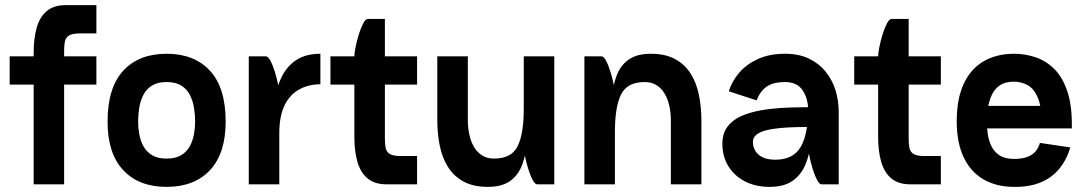

<svg xmlns="http://www.w3.org/2000/svg" viewBox="-20 -720 4244 750"><path d="M17.8 -500H356.5V-389.5H17.8ZM111.5 -499.5V-513.5Q111.5 -572 123.9 -613.8Q136.2 -655.5 163.9 -677.8Q191.5 -700 236.5 -700H356.5V-589.5H292.8Q262 -589.5 249.2 -581.1Q236.5 -572.8 233.5 -557.6Q230.5 -542.5 230.5 -521.2V-499.5ZM111.5 -479.5H230.5V0H111.5Z M400.2 -245Q400.2 -377 461.2 -443.5Q522.2 -510 630.8 -510Q739.2 -510 800.4 -443.5Q861.5 -377 861.5 -245Q861.5 -121 800.4 -55.5Q739.2 10 630.8 10Q522.2 10 461.2 -55.5Q400.2 -121 400.2 -245ZM630.8 -100.5Q665.8 -100.5 687.8 -113.9Q709.8 -127.2 721.5 -148.9Q733.2 -170.5 737.8 -196Q742.2 -221.5 742.2 -245Q742.2 -272.5 737.8 -299.6Q733.2 -326.8 721.5 -349.6Q709.8 -372.5 687.8 -386Q665.8 -399.5 630.8 -399.5Q596 -399.5 574 -386Q552 -372.5 540.2 -349.6Q528.5 -326.8 524 -299.6Q519.5 -272.5 519.5 -245Q519.5 -221.5 524 -196Q528.5 -170.5 540.2 -148.9Q552 -127.2 574 -113.9Q596 -100.5 630.8 -100.5Z M1231.5 -390.8Q1186 -390.8 1149.8 -371.2Q1113.5 -351.8 1092.6 -310.6Q1071.8 -269.5 1071 -203.8Q1071 -203.8 1063.5 -203.8Q1056 -203.8 1048.5 -203.8Q1041 -203.8 1041 -203.8Q1041.5 -269.5 1051.1 -325.6Q1060.8 -381.8 1082.1 -423.1Q1103.5 -464.5 1140.1 -487.2Q1176.8 -510 1231.5 -510Q1231.5 -510 1231.5 -498Q1231.5 -486 1231.5 -468.4Q1231.5 -450.8 1231.5 -432.8Q1231.5 -414.8 1231.5 -402.8Q1231.5 -390.8 1231.5 -390.8ZM951.8 0V-500H1018.5Q1027.2 -500 1036.5 -482.5Q1045.8 -465 1053.6 -439.6Q1061.5 -414.2 1066.2 -390.2Q1071 -366.2 1071 -354.2V0Z M1270.8 -500H1609.2V-389.5H1270.8ZM1364.2 -200H1483.5V-178.8Q1483.5 -157.8 1486.4 -142.5Q1489.2 -127.2 1502.1 -118.9Q1515 -110.5 1545.8 -110.5H1609.2V0H1489.2Q1444.2 0 1416.6 -22.4Q1389 -44.8 1376.6 -86.4Q1364.2 -128 1364.2 -186.5ZM1483.5 -200H1364.2V-500.2Q1364.2 -512.2 1369 -536.2Q1373.8 -560.2 1381.6 -585.6Q1389.5 -611 1398.6 -628.5Q1407.8 -646 1416.8 -646H1483.5Z M1807.5 -500V-249.8H1688.2V-500ZM1807.5 -250.2Q1807.5 -220 1813.8 -192.5Q1820 -165 1832.4 -144.6Q1844.8 -124.2 1864 -112.4Q1883.2 -100.5 1909.5 -100.5Q1978.2 -100.5 2002.1 -149.1Q2026 -197.8 2026 -296.2Q2026 -296.2 2035.4 -296.2Q2044.8 -296.2 2044.8 -296.2Q2044.8 -230.5 2040 -174.4Q2035.2 -118.2 2019.9 -76.9Q2004.5 -35.5 1972.4 -12.8Q1940.2 10 1885.5 10Q1828.8 10 1790.5 -11Q1752.2 -32 1729.8 -68.1Q1707.2 -104.2 1697.8 -151Q1688.2 -197.8 1688.2 -250.2ZM2145.2 -500V0H2078.5Q2069.8 0 2060.5 -17.5Q2051.2 -35 2043.4 -60.4Q2035.5 -85.8 2030.8 -109.8Q2026 -133.8 2026 -145.8V-500Z M2600.5 0V-249.8H2719.8V0ZM2600.5 -249.8Q2600.5 -280.8 2594.2 -307.9Q2588 -335 2575.6 -355.4Q2563.2 -375.8 2544 -387.6Q2524.8 -399.5 2498.5 -399.5Q2430 -399.5 2406 -351Q2382 -302.5 2382 -203.8Q2382 -203.8 2372.6 -203.8Q2363.2 -203.8 2363.2 -203.8Q2363.2 -269.5 2368 -325.6Q2372.8 -381.8 2388.1 -423.1Q2403.5 -464.5 2435.6 -487.2Q2467.8 -510 2522.5 -510Q2579.2 -510 2617.5 -489Q2655.8 -468 2678.2 -431.9Q2700.8 -395.8 2710.2 -349Q2719.8 -302.2 2719.8 -249.8ZM2262.8 0V-500H2329.5Q2338.2 -500 2347.5 -482.5Q2356.8 -465 2364.6 -439.6Q2372.5 -414.2 2377.2 -390.2Q2382 -366.2 2382 -354.2V0Z M2935.5 -328 2826.8 -363.5Q2839.2 -402.8 2867.6 -436Q2896 -469.2 2941 -489.6Q2986 -510 3046.2 -510Q3100.5 -510 3139.9 -491.1Q3179.2 -472.2 3205.2 -440Q3231.2 -407.8 3243.8 -367.2Q3256.2 -326.8 3256.2 -283.2L3137 -287.5Q3137 -334.5 3115.4 -367Q3093.8 -399.5 3046.2 -399.5Q3000.8 -399.5 2975.1 -381.8Q2949.5 -364 2935.5 -328ZM3189.5 0Q3180.5 0 3171.4 -17.5Q3162.2 -35 3154.4 -60.4Q3146.5 -85.8 3141.8 -109.8Q3137 -133.8 3137 -145.8V-308.8L3256.2 -283.2V0ZM3172.8 -224.5Q3133.2 -224.5 3096.2 -223.6Q3059.2 -222.8 3027.5 -219.9Q2995.8 -217 2971.8 -210.8Q2947.8 -204.5 2934.4 -193.5Q2921 -182.5 2921 -165Q2921 -148.2 2929.8 -132.1Q2938.5 -116 2957.8 -106.1Q2977 -96.2 3009.2 -96.2Q3078.8 -96.2 3107.9 -146.4Q3137 -196.5 3137 -295.2H3155.8Q3155.8 -229.8 3149.5 -173.8Q3143.2 -117.8 3125.9 -76.6Q3108.5 -35.5 3074.9 -12.8Q3041.2 10 2986.5 10Q2931.5 10 2889.9 -11.5Q2848.2 -33 2825 -71Q2801.8 -109 2801.8 -158.5Q2801.8 -201.8 2825 -229.2Q2848.2 -256.8 2887.2 -271.5Q2926.2 -286.2 2974.6 -292.6Q3023 -299 3073.4 -300.2Q3123.8 -301.5 3169.2 -301.5Z M3316.8 -500H3655.2V-389.5H3316.8ZM3410.2 -200H3529.5V-178.8Q3529.5 -157.8 3532.4 -142.5Q3535.2 -127.2 3548.1 -118.9Q3561 -110.5 3591.8 -110.5H3655.2V0H3535.2Q3490.2 0 3462.6 -22.4Q3435 -44.8 3422.6 -86.4Q3410.2 -128 3410.2 -186.5ZM3529.5 -200H3410.2V-500.2Q3410.2 -512.2 3415 -536.2Q3419.8 -560.2 3427.6 -585.6Q3435.5 -611 3444.6 -628.5Q3453.8 -646 3462.8 -646H3529.5Z M4042.2 -161.8 4160.8 -144.2Q4146.2 -94.5 4116.6 -59.4Q4087 -24.2 4042.9 -6.6Q3998.8 11 3940.8 10Q3873 10 3822.4 -19Q3771.8 -48 3744.5 -105.2Q3717.2 -162.5 3717.2 -246Q3717.2 -333.8 3744.5 -392.5Q3771.8 -451.2 3822.4 -480.6Q3873 -510 3940.8 -510Q3983.5 -510 4024.6 -496.5Q4065.8 -483 4098.6 -450.2Q4131.5 -417.5 4150 -361Q4168.5 -304.5 4166.8 -218.5H4048Q4051.2 -292.2 4036.6 -331.6Q4022 -371 3996.5 -386Q3971 -401 3940.8 -401Q3906.2 -401 3885.4 -386.5Q3864.5 -372 3853.8 -348.2Q3843 -324.5 3838.9 -297.6Q3834.8 -270.8 3834.8 -246Q3834.8 -224.5 3838.1 -198.9Q3841.5 -173.2 3851.9 -150.8Q3862.2 -128.2 3883.5 -113.8Q3904.8 -99.2 3940.8 -99.2Q3972.2 -99.2 3993 -107Q4013.8 -114.8 4025.4 -129Q4037 -143.2 4042.2 -161.8ZM3743.5 -306.5H4143.5V-218.5H3743.5Z"/></svg>

Font: Haskoy
Style: Regular
Weight: 400
Designer: Ertekin Erdin
Foundry: Ertekin Erdin
Version: Version 1.500